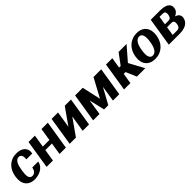

<svg xmlns="http://www.w3.org/2000/svg" viewBox="377 -1932 3336 3336"><g transform="rotate(-45 2045.0 -264.0)"><path d="M65 -257C59 -220 59 -185 64 -153C80 -58 146 10 274 10C340 10 400 -10 442 -38C481 -65 519 -107 528 -162L529 -169H383L382 -162C369 -96 332 -62 284 -62C208 -62 202 -144 220 -255L223 -273C240 -382 273 -466 347 -466C395 -466 422 -419 411 -348L410 -341H556L557 -348C561 -376 561 -404 553 -428C532 -495 466 -538 360 -538C318 -538 280 -532 247 -518C152 -479 86 -392 67 -271Z M567 0H723L758 -222H920L885 0H1041L1125 -528H969L932 -296H770L807 -528H651Z M1134 0H1288L1502 -304L1454 0H1610L1694 -528H1541L1328 -225L1376 -528H1218Z M1711 0H1867L1912 -287L1979 0H2083L2243 -292L2197 0H2353L2437 -528H2248L2060 -181L1983 -528H1795Z M2470 0H2626L2657 -195H2702L2786 0H2992L2842 -277L3060 -528H2864L2717 -330H2678L2710 -528H2554Z M3014 -259C3008 -220 3008 -186 3014 -153C3032 -59 3102 10 3230 10C3271 10 3310 4 3344 -10C3441 -49 3510 -135 3530 -259L3532 -269C3538 -308 3537 -342 3531 -375C3513 -469 3444 -538 3316 -538C3275 -538 3238 -532 3204 -518C3107 -479 3036 -393 3016 -269ZM3170 -257 3172 -271C3189 -379 3231 -466 3305 -466C3379 -466 3393 -381 3376 -271L3374 -257C3357 -147 3316 -62 3242 -62C3166 -62 3152 -146 3170 -257Z M3570 0H3832C3951 0 4061 -35 4080 -153C4090 -219 4048 -255 3995 -271C4039 -290 4080 -324 4088 -377C4092 -402 4091 -423 4083 -443C4058 -505 3978 -528 3882 -528H3654ZM3737 -72 3763 -236H3869C3910 -236 3934 -216 3924 -152C3914 -88 3883 -72 3843 -72ZM3773 -298 3798 -456H3870C3915 -456 3942 -444 3931 -373C3921 -311 3893 -298 3853 -298Z"/></g></svg>

Font: Aerodynamic
Style: BdObl
Weight: 500
Designer: Google
Version: Version 2.000980; 2014